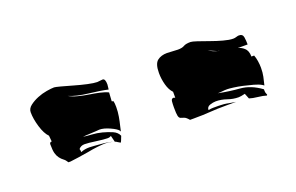

<svg xmlns="http://www.w3.org/2000/svg" viewBox="-36 -878 515 334"><g transform="rotate(-20 221.5 -711.0)"><path d="M419 -714Q421 -709 422 -702.5Q423 -696 423 -690Q423 -681 421.5 -674Q420 -667 418 -659L415 -661Q410 -664 401 -666.5Q392 -669 383 -671Q374 -673 366 -674Q358 -675 355 -675Q350 -675 346 -674.5Q342 -674 337 -674Q357 -670 376.5 -668.5Q396 -667 415 -653V-650Q415 -647 416 -645Q417 -643 417 -642L416 -641Q410 -643 400.5 -644Q391 -645 385 -647L381 -657Q373 -655 369 -655Q359 -655 349 -658.5Q339 -662 329 -662Q324 -662 318 -660Q312 -658 312 -652Q317 -653 321 -653H331Q341 -653 350 -651Q356 -650 362 -649H356H344Q326 -649 313.5 -648Q301 -647 282 -647H276Q271 -653 267.5 -654Q264 -655 261.5 -656Q259 -657 258 -661Q257 -665 257 -677Q257 -683 257.5 -688Q258 -693 262 -693L265 -692V-703Q259 -709 256 -720Q253 -731 253 -742Q253 -759 260 -764.5Q267 -770 278 -770Q283 -770 288 -769.5Q293 -769 298 -769Q306 -769 310 -771.5Q314 -774 323 -774Q326 -774 335 -771Q344 -768 355 -764Q366 -760 377 -757Q388 -754 395 -754Q398 -754 401 -755Q404 -756 406 -756Q413 -756 414 -749.5Q415 -743 415 -736H404H397Q404 -734 408 -730Q414 -725 414 -714ZM162 -723Q163 -719 163 -712Q163 -703 161.5 -694.5Q160 -686 158 -678L156 -669L155 -671Q152 -675 141 -680Q130 -685 122 -685Q120 -685 115.5 -684.5Q111 -684 106 -684Q101 -684 96.5 -683.5Q92 -683 91 -683Q97 -682 106.5 -681.5Q116 -681 125.5 -678.5Q135 -676 143 -672.5Q151 -669 154 -662Q150 -651 149 -651L144 -654Q143 -655 140 -656L137 -668Q135 -666 130 -666Q128 -666 122 -666.5Q116 -667 109.5 -668Q103 -669 97.5 -669.5Q92 -670 89 -670Q82 -670 78 -665Q79 -663 79 -659Q86 -662 95 -662Q98 -662 103.5 -661.5Q109 -661 116 -660.5Q123 -660 128.5 -659Q134 -658 137 -657Q129 -659 124 -659Q118 -659 109 -658Q100 -657 90 -655L71 -652Q62 -651 56 -650H52Q49 -655 45.5 -657.5Q42 -660 39 -664Q36 -668 34.5 -673.5Q33 -679 33 -690Q33 -694 37 -694L36 -705Q29 -712 24.5 -727Q20 -742 20 -754Q20 -761 26.5 -766Q33 -771 41.5 -774.5Q50 -778 59 -779.5Q68 -781 73 -781Q75 -781 84.5 -778.5Q94 -776 106 -772.5Q118 -769 129.5 -766.5Q141 -764 147 -764Q149 -764 152 -764.5Q155 -765 157 -765Q162 -765 162 -754Q162 -752 161.5 -749.5Q161 -747 161 -745Q148 -748 126 -750.5Q104 -753 90 -759Q97 -755 106.5 -752.5Q116 -750 126 -748.5Q136 -747 145 -745Q154 -743 160 -740Q160 -736 159.5 -732Q159 -728 159 -724ZM346 -750Q354 -745 362 -743L366 -742Q364 -743 362 -743Q355 -746 346 -750ZM369 -648Q366 -648 363 -649Q366 -648 369 -648Z"/></g></svg>

Font: Finger Paint
Style: Regular
Weight: 400
Designer: Ralph du Carrois
Foundry: Ralph du Carrois
Version: Version 1.001